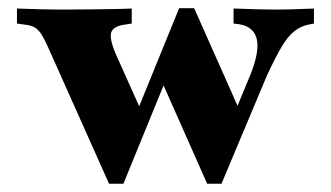

<svg xmlns="http://www.w3.org/2000/svg" viewBox="-20 -440 800 464"><path d="M243.5 4 94.4 -329.8Q86.3 -347.6 79.4 -358.1Q72.6 -368.5 63.7 -373.8Q54.8 -379 38.7 -380.6L21 -383.1V-419.4Q41.9 -418.5 73.4 -417.7Q104.8 -416.9 133.1 -416.9H140.3Q166.1 -416.9 196 -417.3Q225.8 -417.7 252.8 -418.1Q279.8 -418.5 298.4 -419.4V-383.1L282.3 -380.6Q256.5 -377.4 249.6 -363.7Q242.7 -350 259.7 -309.7L325.8 -162.1L304.8 -154.8L412.9 -420.2L442.7 -398.4L278.2 4ZM480.6 4 367.7 -250.8 412.9 -420.2H449.2L562.9 -164.5L539.5 -149.2L578.2 -242.7Q607.3 -308.9 601.2 -342.3Q595.2 -375.8 557.3 -381.5L544.4 -383.1V-419.4Q573.4 -418.5 598 -417.7Q622.6 -416.9 646.8 -416.9Q671 -416.9 693.5 -417.7Q716.1 -418.5 738.7 -419.4V-383.1L725.8 -380.6Q706.5 -376.6 691.1 -364.5Q675.8 -352.4 660.9 -327.4Q646 -302.4 625 -257.3L515.3 4Z"/></svg>

Font: Playfair 9pt Black
Style: Regular
Weight: 900
Designer: Claus Eggers Sørensen
Foundry: Claus Eggers Sørensen
Version: Version 2.203